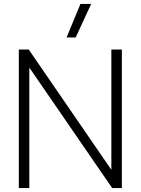

<svg xmlns="http://www.w3.org/2000/svg" viewBox="-20 -949 710 969"><path d="M386 -929H440L362 -760H316ZM75 -699H125L542 -92V-699H595V0H546L128 -608V0H75Z"/></svg>

Font: Prompt ExtraLight
Style: Regular
Weight: 275
Designer: Katatrad Team
Foundry: CadsonDemak
Version: Version 1.000